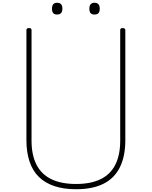

<svg xmlns="http://www.w3.org/2000/svg" viewBox="-20 -1349 1097 1388"><path d="M530 19Q441 19 373.5 -3.5Q306 -26 261 -70Q216 -114 193.5 -181.5Q171 -249 171 -336V-1131Q171 -1139 175 -1142.5Q179 -1146 189 -1146Q200 -1146 204 -1142.5Q208 -1139 208 -1131V-333Q208 -228 244 -158Q280 -88 351.5 -53.5Q423 -19 530 -19Q636 -19 707 -53.5Q778 -88 813.5 -158Q849 -228 849 -333V-1131Q849 -1139 853 -1142.5Q857 -1146 867 -1146Q886 -1146 886 -1131V-336Q886 -219 846.5 -139.5Q807 -60 728 -20.5Q649 19 530 19ZM392 -1244Q374 -1244 365 -1254Q356 -1264 356 -1286Q356 -1308 365 -1318.5Q374 -1329 393 -1329Q412 -1329 421.5 -1318.5Q431 -1308 431 -1286Q431 -1264 421 -1254Q411 -1244 392 -1244ZM664 -1244Q644 -1244 635 -1254Q626 -1264 626 -1286Q626 -1308 635.5 -1318.5Q645 -1329 663 -1329Q682 -1329 691.5 -1318.5Q701 -1308 701 -1286Q701 -1264 691.5 -1254Q682 -1244 664 -1244Z"/></svg>

Font: Playwrite BR Thin
Style: Regular
Weight: 250
Version: Version 1.003